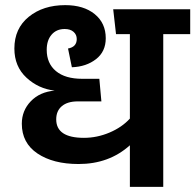

<svg xmlns="http://www.w3.org/2000/svg" viewBox="-20 -728 761 748"><path d="M721 -692V-595H616V0H486V-162Q405 -89 286 -89Q187 -89 126 -130Q65 -171 65 -246Q65 -297 100 -333.5Q135 -370 193 -375Q130 -382 83 -425.5Q36 -469 36 -539Q36 -617 92 -662.5Q148 -708 234 -708Q306 -708 349 -673Q392 -638 392 -579Q392 -527 354 -497.5Q316 -468 260 -466L245 -539Q279 -545 279 -576Q279 -593 266.5 -604Q254 -615 232 -615Q200 -615 181 -593Q162 -571 162 -534Q162 -481 198 -451Q234 -421 300 -421H367L375 -333H283Q243 -333 221 -314.5Q199 -296 199 -263Q199 -191 307 -191Q358 -191 406.5 -211.5Q455 -232 486 -266V-595H432L421 -692Z"/></svg>

Font: FiraGO SemiBold
Style: Regular
Weight: 600
Designer: bBox Type
Foundry: bBox Type GmbH
Version: Version 1.001;PS 001.001;hotconv 1.0.88;makeotf.lib2.5.64775